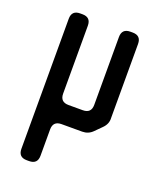

<svg xmlns="http://www.w3.org/2000/svg" viewBox="-132 -565 704 859"><g transform="rotate(20 220.0 -135.5)"><path d="M100 214H111Q151 214 151 174V49Q151 9 191 9H289Q318 9 338 -11L370 -43Q392 -65 390 -93V-445Q390 -485 350 -485H339Q299 -485 299 -445V-122Q299 -82 259 -82H191Q151 -82 151 -122V-445Q151 -485 111 -485H100Q60 -485 60 -445V174Q60 214 100 214Z"/></g></svg>

Font: WDXL Lubrifont TC
Style: Regular
Weight: 400
Designer: [WDXL Lubrifont] Copyright 2020-2022 (c) NightFurySL2001, Skr-ZERO; [ZCOOL QingKe HuangYou] Copyright 2018-2022 (c) The 
Version: Version 2.001;hotconv 1.1.1;makeotfexe 2.6.0